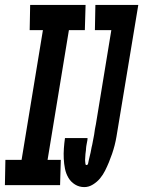

<svg xmlns="http://www.w3.org/2000/svg" viewBox="-47 -755 584 783"><path d="M198 0H-27L-25 -103H41L128 -632H74L76 -735H302L299 -632H234L147 -103H201ZM297 8Q276 8 259 -2.5Q242 -13 232 -30Q222 -47 218 -67Q214 -87 213 -108Q212 -129 213.5 -150Q215 -171 218 -192H310Q310 -188 309.5 -184Q309 -180 308 -176Q307 -172 306.5 -168Q306 -164 305 -159.5Q304 -155 304 -151Q304 -147 303.5 -143Q303 -139 302.5 -135Q302 -131 301.5 -127Q301 -123 301 -119Q301 -115 300.5 -111Q300 -107 300 -103Q300 -99 300.5 -95Q301 -91 301.5 -86.5Q302 -82 306 -82Q311 -82 312.5 -89Q314 -96 315 -101.5Q316 -107 317.5 -112Q319 -117 320 -122.5Q321 -128 322.5 -133Q324 -138 324.5 -143.5Q325 -149 326.5 -154Q328 -159 329 -164.5Q330 -170 331 -175Q332 -180 333 -185.5Q334 -191 335 -196Q336 -201 337 -206.5Q338 -212 338.5 -217Q339 -222 340 -227.5Q341 -233 342 -238Q343 -243 344 -248L407 -632H340L342 -735H517L434 -234Q431 -216 428 -198Q425 -180 420.5 -162.5Q416 -145 410 -127.5Q404 -110 397 -93Q390 -76 381.5 -59Q373 -42 361 -27.5Q349 -13 332 -2.5Q315 8 297 8Z"/></svg>

Font: Iosevka Term Curly Extrabold
Style: Italic
Weight: 800
Italic angle: -9°
Designer: Belleve Invis
Foundry: Belleve Invis
Version: Version 32.3.0